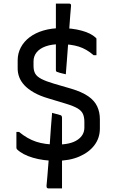

<svg xmlns="http://www.w3.org/2000/svg" viewBox="-20 -874 640 1065"><path d="M291 18Q221 18 163 1Q105 -16 74 -46Q73 -48 72 -50Q71 -52 71 -55Q71 -73 71 -97Q71 -121 71 -142H86Q132 -104 180.5 -88Q229 -72 295 -72Q371 -72 409.5 -98Q448 -124 448 -166V-198Q448 -224 440 -242Q432 -260 410 -273Q388 -286 345 -299L249 -328Q201 -342 168 -361Q135 -380 115.5 -401Q96 -422 87 -445.5Q78 -469 78 -494V-539Q78 -578 95.5 -611Q113 -644 145 -668Q177 -692 221.5 -705Q266 -718 320 -718Q381 -718 433 -704Q485 -690 512 -664Q514 -663 514.5 -660.5Q515 -658 515 -656Q515 -635 515 -610.5Q515 -586 515 -568H499Q460 -602 417 -615.5Q374 -629 315 -629Q267 -629 233.5 -617Q200 -605 183 -583.5Q166 -562 166 -534V-508Q166 -482 175.5 -465.5Q185 -449 210 -436Q235 -423 279 -410L375 -382Q435 -364 469.5 -340Q504 -316 519 -284Q534 -252 534 -212V-161Q534 -109 504 -69Q474 -29 419.5 -5.5Q365 18 291 18ZM345 -462Q333 -465 320 -468Q307 -471 301 -474Q295 -474 292.5 -477.5Q290 -481 290 -486Q290 -516 290 -549Q290 -582 290 -614.5Q290 -647 290 -675Q290 -703 290 -723Q290 -734 290 -751.5Q290 -769 290 -788.5Q290 -808 290 -825.5Q290 -843 290 -854Q305 -854 316 -854Q327 -854 338 -854Q349 -854 364 -854Q369 -854 372 -851Q375 -848 374 -841Q372 -821 369.5 -787.5Q367 -754 364 -712Q361 -670 357.5 -625Q354 -580 351 -538Q348 -496 345 -462ZM269 -248Q280 -245 293 -241.5Q306 -238 313 -236Q319 -235 321.5 -231Q324 -227 324 -220Q324 -206 324 -183Q324 -160 324 -133Q324 -106 324 -79Q324 -52 324 -29Q324 -6 324 8Q324 18 324 41.5Q324 65 324 91Q324 117 324 139.5Q324 162 324 171Q310 171 298 171Q286 171 274 171Q262 171 248 171Q245 171 242.5 169.5Q240 168 239 165Q238 162 238 157Q240 137 243 101Q246 65 249.5 19.5Q253 -26 256 -74.5Q259 -123 262.5 -168Q266 -213 269 -248Z"/></svg>

Font: Recursive Monospace
Style: Regular
Weight: 400
Version: Version 1.047